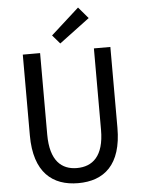

<svg xmlns="http://www.w3.org/2000/svg" viewBox="-65 -1063 830 1127"><g transform="rotate(-5 350.0 -499.5)"><path d="M272 -863 316 -812 495 -946 438 -1013ZM91 -290C91 -71 199 14 350 14C502 14 607 -71 607 -290V-766H510V-286C510 -131 442 -75 350 -75C260 -75 193 -131 193 -286V-766H91Z"/></g></svg>

Font: Kawkab Mono Light
Style: Bold
Weight: 400
Monospace: yes
Designer: Abdullah Arif
Foundry: Abdullah Arif
Version: Version 1.000;PS 000.500;hotconv 1.0.88;makeotf.lib2.5.64775